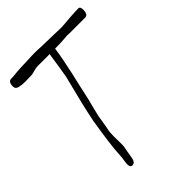

<svg xmlns="http://www.w3.org/2000/svg" viewBox="-207 -678 841 841"><g transform="rotate(-45 214.0 -257.0)"><path d="M112 70Q99 70 99 51Q99 43 101.5 28.5Q104 14 105 -5Q107 -59 129 -191Q133 -211 137.5 -231.5Q142 -252 147 -274L181 -410Q185 -434 190 -464Q195 -494 200 -531H126Q115 -531 102 -527Q85 -522 78 -522Q70 -522 60 -521.5Q50 -521 40 -521Q19 -521 2.5 -525Q-14 -529 -14 -544Q-14 -574 5 -574Q20 -574 45 -577Q58 -578 67.5 -578.5Q77 -579 84 -579L107 -580L132 -581Q152 -582 170 -581.5Q188 -581 205 -580L319 -577Q324 -577 337.5 -578Q351 -579 372 -581Q414 -584 430 -584Q442 -584 442 -565Q442 -534 423 -534Q364 -534 337 -534Q310 -534 315 -535Q295 -533 274.5 -532Q254 -531 234 -531Q230 -501 224 -470.5Q218 -440 211 -408Q206 -386 198 -351.5Q190 -317 180 -270Q173 -245 159 -186Q158 -176 155 -159.5Q152 -143 148 -120Q144 -105 144 -78Q144 -53 144.5 -36.5Q145 -20 144 -15Q142 -5 139.5 9Q137 23 134 42Q130 70 112 70Z"/></g></svg>

Font: Square Peg
Style: Regular
Weight: 400
Designer: Robert E. Leuschke
Foundry: Robert E. Leuschke
Version: Version 1.010; ttfautohint (v1.8.4.7-5d5b)